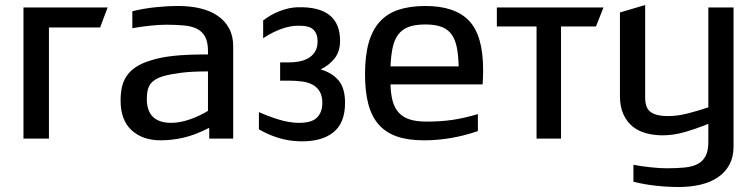

<svg xmlns="http://www.w3.org/2000/svg" viewBox="-20 -555 3023 769"><path d="M74 -525H411L381 -445H176V0H74Z M510 -510Q555 -521 602.5 -526Q650 -531 695 -531Q742 -531 782 -521.5Q822 -512 851.5 -492Q881 -472 897.5 -441.5Q914 -411 914 -370V0H818V-43Q761 -14 714.5 -3.5Q668 7 623 7Q551 7 507 -33.5Q463 -74 463 -152Q463 -180 468 -204.5Q473 -229 486.5 -249.5Q500 -270 523.5 -286Q547 -302 584 -313Q620 -325 672.5 -331Q725 -337 813 -337V-351Q813 -386 802 -407Q791 -428 770 -439Q749 -450 717.5 -453Q686 -456 645 -456Q632 -456 615 -455Q598 -454 580 -452Q562 -450 543.5 -447.5Q525 -445 510 -442ZM813 -269Q747 -269 705 -263.5Q663 -258 634 -250Q600 -240 584 -220.5Q568 -201 568 -159Q568 -63 666 -63Q701 -63 741 -77Q781 -91 813 -111Z M1034 -473Q1063 -496 1100 -510.5Q1137 -525 1173 -526Q1342 -530 1342 -392Q1342 -349 1320.5 -321.5Q1299 -294 1264 -277Q1309 -264 1335.5 -233.5Q1362 -203 1362 -143Q1362 -62 1314.5 -24.5Q1267 13 1182 11Q1137 10 1096 -2.5Q1055 -15 1017 -37V-106Q1055 -89 1095.5 -76.5Q1136 -64 1173 -63Q1227 -62 1249 -83.5Q1271 -105 1271 -143Q1271 -170 1261 -187.5Q1251 -205 1233.5 -215Q1216 -225 1191 -228.5Q1166 -232 1136 -232H1102V-305H1136Q1156 -305 1176.5 -308.5Q1197 -312 1214 -321.5Q1231 -331 1241.5 -347.5Q1252 -364 1252 -390Q1252 -420 1235 -436.5Q1218 -453 1173 -452Q1109 -451 1034 -402Z M1544 -217Q1545 -179 1552.5 -151Q1560 -123 1576.5 -104.5Q1593 -86 1620 -77Q1647 -68 1688 -68Q1747 -68 1793.5 -75Q1840 -82 1894 -98V-30Q1787 7 1678 7Q1614 7 1569.5 -8.5Q1525 -24 1496.5 -56.5Q1468 -89 1455 -139Q1442 -189 1442 -257Q1442 -331 1456.5 -383Q1471 -435 1501 -468Q1531 -501 1576.5 -516Q1622 -531 1684 -531Q1802 -531 1858.5 -472Q1915 -413 1915 -275Q1915 -262 1914.5 -246.5Q1914 -231 1913 -217ZM1817 -289Q1816 -332 1810 -363.5Q1804 -395 1789.5 -416Q1775 -437 1749.5 -447Q1724 -457 1684 -457Q1642 -457 1616 -447Q1590 -437 1574.5 -416Q1559 -395 1552.5 -363.5Q1546 -332 1544 -289Z M1970 -525H2397L2367 -449H2227V0H2129V-449H1970Z M2463 -505 2564 -535V-164Q2564 -122 2586.5 -106Q2609 -90 2654 -90Q2693 -90 2734 -100.5Q2775 -111 2817 -125V-525H2918V33Q2918 74 2901.5 104.5Q2885 135 2855.5 155Q2826 175 2786 184.5Q2746 194 2699 194Q2654 194 2608 189Q2562 184 2517 173V105Q2548 111 2585.5 115Q2623 119 2649 119Q2690 119 2721.5 116Q2753 113 2774 102Q2795 91 2806 70Q2817 49 2817 14V-59Q2765 -38 2720.5 -25.5Q2676 -13 2634 -13Q2599 -13 2567.5 -21.5Q2536 -30 2513 -49Q2490 -68 2476.5 -98Q2463 -128 2463 -171Z"/></svg>

Font: BM YEONSUNG
Style: Regular
Weight: 400
Designer: Bongjin Kim; Myungsoo Han; Jaehyun Keum; Jihee Min; Dokyung Lee; Chorong Kim; Jooyeon Kang; Sang-a Kim;
Foundry: Sandoll Communications Inc.
Version: Version 1.000;PS 1;hotconv 16.6.51;makeotf.lib2.5.65220